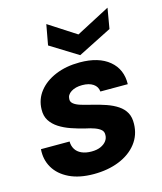

<svg xmlns="http://www.w3.org/2000/svg" viewBox="-111 -807 760 900"><g transform="rotate(-15 269.5 -356.5)"><path d="M233 12Q163 12 114.5 -11.5Q66 -35 42.5 -75Q19 -115 23 -165H162Q162 -144 172 -127.5Q182 -111 202 -102Q222 -93 250 -93Q276 -93 294 -101Q312 -109 322 -122Q332 -135 332 -151Q333 -167 322.5 -176.5Q312 -186 293 -193Q274 -200 249 -205Q216 -213 184 -224Q152 -235 127 -251Q102 -267 87.5 -289.5Q73 -312 74 -344Q75 -393 104.5 -430.5Q134 -468 185.5 -489.5Q237 -511 303 -511Q395 -511 446 -468.5Q497 -426 495 -354H362Q360 -378 340 -391.5Q320 -405 287 -405Q254 -405 233 -391.5Q212 -378 212 -357Q211 -344 222.5 -334.5Q234 -325 255 -318.5Q276 -312 305 -305Q343 -296 374.5 -285Q406 -274 429 -258.5Q452 -243 464 -221Q476 -199 475 -167Q474 -113 442.5 -72.5Q411 -32 356.5 -10Q302 12 233 12ZM496 -725 479 -626 315 -543 181 -626 199 -725 332 -639Z"/></g></svg>

Font: DM Sans 20pt ExtraBold
Style: Italic
Weight: 800
Italic angle: -10°
Version: Version 4.004;gftools[0.9.30]